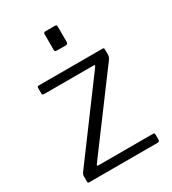

<svg xmlns="http://www.w3.org/2000/svg" viewBox="-181 -838 834 933"><g transform="rotate(-30 236.0 -371.0)"><path d="M33 -10V-37Q33 -44 35 -49Q37 -54 43 -62L347 -472Q353 -481 343 -481H65Q55 -481 55 -490V-521Q55 -530 63 -530H423Q430 -530 430 -522V-493Q430 -479 422 -468L117 -58Q111 -49 120 -49H427Q436 -49 436 -41V-10Q436 0 425 0H42Q37 0 35 -2Q33 -4 33 -10ZM287 -647Q287 -639 284 -636Q281 -633 272 -633H226Q219 -633 216 -635.5Q213 -638 213 -645V-730Q213 -737 215.5 -739.5Q218 -742 224 -742H277Q283 -742 285 -739.5Q287 -737 287 -730Z"/></g></svg>

Font: Libre Franklin Light
Style: Regular
Weight: 300
Designer: Pablo Impallari, Rodrigo Fuenzalida
Foundry: Impallari Type
Version: Version 1.002; ttfautohint (v1.5)